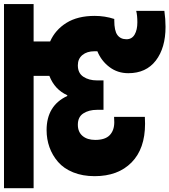

<svg xmlns="http://www.w3.org/2000/svg" viewBox="23 -818 860 975"><g transform="rotate(-90 453.5 -330.0)"><path d="M-14.2 -589.8V-740.2H920.9V-589.8H731V-505.9Q790 -480 825.4 -423.1Q860.8 -366.2 860.8 -279.8Q860.8 -228 845.2 -180.2H837.9Q785.2 -180.2 763.7 -164.3Q742.2 -148.4 742.2 -118.2Q742.2 -90.8 765.9 -76.9Q789.6 -63 828.1 -63Q863.3 -63 886.2 -68.8V74.2Q844.2 80.1 805.2 80.1Q698.2 80.1 634 30.8Q569.8 -18.6 569.8 -108.9Q569.8 -163.6 601.1 -204.8Q632.3 -246.1 681.2 -266.1V-280.8Q681.2 -318.8 662.1 -342Q643.1 -365.2 609.9 -365.2Q570.3 -365.2 551.8 -337.2Q533.2 -309.1 533.2 -268.1V-234.9H383.8V-268.1Q383.8 -309.1 365.7 -337.2Q347.7 -365.2 308.1 -365.2Q271.5 -365.2 251.2 -341.3Q231 -317.4 231 -276.9Q231 -226.6 255.1 -203.4Q279.3 -180.2 320.8 -180.2Q338.4 -180.2 348.1 -181.2V-24.9Q332 -23.9 313 -23.9Q186 -23.9 116.5 -92.5Q46.9 -161.1 46.9 -279.8Q46.9 -341.3 66.4 -389.2Q85.9 -437 119.4 -465.8Q152.8 -494.6 193.8 -509.3Q234.9 -523.9 280.8 -523.9Q405.3 -523.9 454.1 -418.9H458Q486.8 -482.9 556.2 -509.8V-589.8Z"/></g></svg>

Font: Poppins ExtraBold
Style: Regular
Weight: 800
Designer: Ninad Kale (Devanagari), Jonny Pinhorn (Latin)
Foundry: Indian Type Foundry
Version: Version 3.200;PS 1.000;hotconv 16.6.54;makeotf.lib2.5.65590